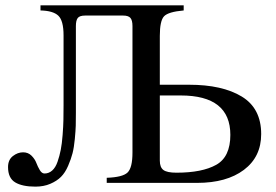

<svg xmlns="http://www.w3.org/2000/svg" viewBox="-20 -682 1028 716"><path d="M576 -366H685Q809 -366 881.5 -322Q954 -278 954 -182Q954 -97 889.5 -48.5Q825 0 715 0H378V-19Q437 -21 455.5 -38.5Q474 -56 474 -113V-585Q474 -606 466.5 -615Q459 -624 439 -624H298Q277 -624 270 -615Q263 -606 263 -585V-261Q263 -232 262.5 -213.5Q262 -195 259 -163.5Q256 -132 250.5 -110.5Q245 -89 234 -63.5Q223 -38 207.5 -22.5Q192 -7 167.5 3.5Q143 14 112 14Q63 14 36.5 -2Q10 -18 10 -59Q10 -86 28 -100Q46 -114 66 -114Q85 -114 97.5 -101.5Q110 -89 115.5 -74.5Q121 -60 128.5 -47.5Q136 -35 146 -35Q162 -35 174.5 -46Q187 -57 194.5 -78.5Q202 -100 206.5 -123Q211 -146 213.5 -178.5Q216 -211 216.5 -235Q217 -259 217 -290V-550Q217 -605 197.5 -623.5Q178 -642 131 -643V-662H665V-643Q608 -638 592 -621.5Q576 -605 576 -548ZM576 -326V-83Q576 -58 589.5 -48Q603 -38 638 -38Q734 -38 786.5 -67.5Q839 -97 839 -179Q839 -326 654 -326Z"/></svg>

Font: STIX MathJax Alphabets
Style: Regular
Weight: 400
Designer: MicroPress Inc., with final additions and corrections provided by Coen Hoffman, Elsevier (retired)
Version: Version 1.1.1